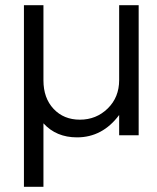

<svg xmlns="http://www.w3.org/2000/svg" viewBox="-20 -520 604 738"><path d="M72 198V-500H147V-211Q147 -143 186 -101.5Q225 -60 287 -60Q350 -60 394 -103Q438 -146 438 -212V-500H513V0H438V-78Q374 8 276 8Q196 8 147 -46V198Z"/></svg>

Font: Questrial
Style: Regular
Weight: 400
Designer: Joe Prince
Foundry: Joe Prince
Version: Version 1.002